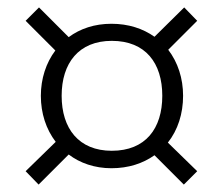

<svg xmlns="http://www.w3.org/2000/svg" viewBox="-20 -599 600 517"><path d="M473 -341C473 -388 459 -431 433 -465L511 -543L476 -579L396 -500C365 -522 326 -535 280 -535C235 -535 196 -522 165 -499L85 -579L49 -543L129 -463C104 -430 90 -387 90 -341C90 -294 104 -251 130 -217L49 -138L84 -102L165 -183C195 -160 235 -146 280 -146C326 -146 365 -159 396 -181L475 -102L511 -138L432 -215C459 -249 473 -293 473 -341ZM281 -193C192 -193 146 -253 146 -341C146 -429 192 -489 281 -489C372 -489 417 -429 417 -341C417 -253 372 -193 281 -193Z"/></svg>

Font: FiraGO Light
Style: Regular
Weight: 300
Designer: bBox Type
Foundry: bBox Type GmbH
Version: Version 1.001;PS 001.001;hotconv 1.0.88;makeotf.lib2.5.64775